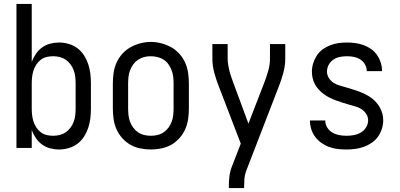

<svg xmlns="http://www.w3.org/2000/svg" viewBox="-20 -755 2040 980"><path d="M281 8Q258 8 235.5 2Q213 -4 194.5 -17.5Q176 -31 163 -50.5Q150 -70 142 -91V0H64V-735H142V-439Q150 -460 163 -479.5Q176 -499 194.5 -512.5Q213 -526 235.5 -532Q258 -538 281 -538Q306 -538 330.5 -531Q355 -524 375 -509Q395 -494 408.5 -473Q422 -452 430 -428.5Q438 -405 441 -380Q444 -355 444 -330V-200Q444 -175 441 -150Q438 -125 430 -101.5Q422 -78 408.5 -57Q395 -36 375 -21Q355 -6 330.5 1Q306 8 281 8ZM251 -62Q268 -62 284.5 -66Q301 -70 315 -79.5Q329 -89 339.5 -103Q350 -117 356 -133Q362 -149 364 -166Q366 -183 366 -200V-330Q366 -347 364 -364Q362 -381 356 -397Q350 -413 339.5 -427Q329 -441 315 -450.5Q301 -460 284.5 -464Q268 -468 251 -468Q234 -468 217.5 -464Q201 -460 188 -450Q175 -440 165.5 -425.5Q156 -411 151 -395.5Q146 -380 144 -363.5Q142 -347 142 -330V-200Q142 -183 144 -166.5Q146 -150 151 -134.5Q156 -119 165.5 -104.5Q175 -90 188 -80Q201 -70 217.5 -66Q234 -62 251 -62Z M750 8Q723 8 696 2.5Q669 -3 646 -16Q623 -29 604.5 -49.5Q586 -70 575 -94.5Q564 -119 560 -146Q556 -173 556 -200V-330Q556 -357 560 -384Q564 -411 575 -435.5Q586 -460 604.5 -480.5Q623 -501 646.5 -514Q670 -527 696.5 -534Q723 -541 750 -541Q777 -541 803.5 -534Q830 -527 853.5 -514Q877 -501 895.5 -480.5Q914 -460 925 -435.5Q936 -411 940 -384Q944 -357 944 -330V-200Q944 -173 940 -146Q936 -119 925 -94.5Q914 -70 895.5 -49.5Q877 -29 854 -16Q831 -3 804 2.5Q777 8 750 8ZM750 -62Q767 -62 784 -66Q801 -70 815 -79.5Q829 -89 839.5 -103Q850 -117 856 -133Q862 -149 864 -166Q866 -183 866 -200V-330Q866 -347 864 -364Q862 -381 855.5 -397.5Q849 -414 839 -428Q829 -442 814.5 -451Q800 -460 783 -464Q766 -468 748 -468Q731 -468 714.5 -463.5Q698 -459 684 -449.5Q670 -440 660 -426Q650 -412 644 -396.5Q638 -381 636 -364Q634 -347 634 -330V-200Q634 -183 636 -166Q638 -149 644 -133Q650 -117 660.5 -103Q671 -89 685 -79.5Q699 -70 716 -66Q733 -62 750 -62Z M1148 205V198Q1148 171 1151 145Q1154 119 1164 94L1209 -22L1098 -311Q1084 -346 1074 -382.5Q1064 -419 1064 -457V-530H1142V-457Q1142 -441 1144.5 -425.5Q1147 -410 1150.5 -395Q1154 -380 1159.5 -365Q1165 -350 1170 -335L1248 -124L1330 -336Q1341 -365 1349.5 -395Q1358 -425 1358 -457V-530H1436V-457Q1436 -419 1426 -382.5Q1416 -346 1402 -311L1236 119Q1229 138 1227.5 158Q1226 178 1226 198V205Z M1749 8Q1726 8 1704 5.5Q1682 3 1661 -4.5Q1640 -12 1621.5 -25Q1603 -38 1589.5 -55.5Q1576 -73 1569 -95Q1562 -117 1562 -139Q1562 -139 1562 -139.5Q1562 -140 1562 -140H1640Q1640 -140 1640 -140Q1640 -140 1640 -140Q1640 -121 1650 -104.5Q1660 -88 1676.5 -78.5Q1693 -69 1711.5 -65.5Q1730 -62 1749 -62Q1768 -62 1786.5 -65.5Q1805 -69 1821.5 -78.5Q1838 -88 1848.5 -105Q1859 -122 1859 -141Q1859 -158 1849.5 -173Q1840 -188 1825.5 -197.5Q1811 -207 1794.5 -211.5Q1778 -216 1761.5 -221Q1745 -226 1728.5 -231Q1712 -236 1696 -242Q1680 -248 1664.5 -255.5Q1649 -263 1635 -273Q1621 -283 1609 -295.5Q1597 -308 1588.5 -323Q1580 -338 1576 -355Q1572 -372 1572 -389Q1572 -411 1578.5 -432Q1585 -453 1597 -471.5Q1609 -490 1627 -503Q1645 -516 1665.5 -524Q1686 -532 1707.5 -535Q1729 -538 1751 -538Q1773 -538 1794.5 -535Q1816 -532 1836.5 -524.5Q1857 -517 1874.5 -504.5Q1892 -492 1904.5 -474Q1917 -456 1923.5 -435Q1930 -414 1930 -393Q1930 -393 1930 -392.5Q1930 -392 1930 -392H1852Q1852 -392 1852 -392Q1852 -392 1852 -392Q1852 -410 1843 -426Q1834 -442 1819 -451.5Q1804 -461 1786.5 -464.5Q1769 -468 1751 -468Q1733 -468 1715 -464.5Q1697 -461 1682 -451Q1667 -441 1658 -424.5Q1649 -408 1649 -390Q1649 -372 1658.5 -357Q1668 -342 1682.5 -332.5Q1697 -323 1713.5 -318.5Q1730 -314 1746.5 -309Q1763 -304 1779.5 -299Q1796 -294 1812 -288Q1828 -282 1843.5 -274.5Q1859 -267 1873 -257Q1887 -247 1898.5 -234.5Q1910 -222 1918.5 -207Q1927 -192 1931.5 -175.5Q1936 -159 1936 -141Q1936 -119 1929 -97Q1922 -75 1909 -57Q1896 -39 1877 -26Q1858 -13 1837 -5.5Q1816 2 1793.5 5Q1771 8 1749 8Z"/></svg>

Font: iosevka_custom_sans_ss08
Style: Regular
Weight: 400
Designer: Belleve Invis
Foundry: Belleve Invis
Version: Version 10.3.0; ttfautohint (v1.8.3)